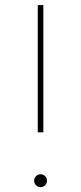

<svg xmlns="http://www.w3.org/2000/svg" viewBox="-20 -748 326 772"><path d="M131.8 -215.8V-727.5H154.3V-215.8ZM143.1 4.4Q132.3 4.4 124.8 -3.2Q117.2 -10.7 117.2 -21.5Q117.2 -32.2 124.8 -39.8Q132.3 -47.4 143.1 -47.4Q153.8 -47.4 161.4 -39.8Q168.9 -32.2 168.9 -21.5Q168.9 -10.7 161.4 -3.2Q153.8 4.4 143.1 4.4Z"/></svg>

Font: Inter Tight Thin
Style: Regular
Weight: 250
Designer: Rasmus Andersson
Foundry: rsms
Version: Version 3.004